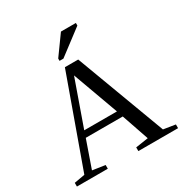

<svg xmlns="http://www.w3.org/2000/svg" viewBox="-193 -1008 1109 1159"><g transform="rotate(-30 361.0 -429.0)"><path d="M225.1 -25.9V0H9.8V-25.9L84 -39.1L307.1 -660.2H399.9L631.8 -39.1L714.8 -25.9V0H438V-25.9L525.9 -39.1L460.9 -228H203.1L137.2 -39.1ZM330.1 -589.8 217.8 -272H445.8ZM298.3 -709.5V-725.6L394 -858.4H498V-840.3L325.2 -709.5Z"/></g></svg>

Font: Liberation Serif
Style: Regular
Weight: 400
Designer: Steve Matteson
Foundry: Ascender Corporation
Version: Version 2.1.5